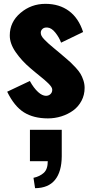

<svg xmlns="http://www.w3.org/2000/svg" viewBox="-20 -609 478 1005"><path d="M163.6 376 155.3 321.8Q188.5 314.5 209.2 295.7Q230 276.9 230 234.9H136.7V70.3H303.2V209Q302.7 290 267.8 332.8Q232.9 375.5 163.6 376ZM231 10.7Q155.8 10.7 105.2 -21Q54.7 -52.7 17.6 -128.9L136.2 -185.1Q156.2 -148.4 179.7 -127Q200.7 -107.9 220.7 -107.4Q223.6 -107.4 226.1 -107.9Q237.8 -109.4 245.8 -118.2Q253.9 -127 253.4 -140.1Q253.4 -147 248 -155Q242.7 -163.1 232.2 -173.3Q221.7 -183.6 212.4 -191.4Q203.1 -199.2 187.5 -211.9Q171.9 -224.6 164.1 -231L138.7 -252.4Q93.3 -291 62 -336.2Q30.8 -381.3 31.2 -423.8Q31.2 -493.7 87.2 -541.3Q143.1 -588.9 217.8 -588.9Q290.5 -588.9 341.1 -551.5Q391.6 -514.2 415 -441.4L299.8 -385.7Q289.6 -413.6 269.5 -438.5Q249.5 -463.4 228.5 -464.8Q212.4 -466.3 203.1 -458.3Q193.8 -450.2 193.4 -439Q192.9 -430.7 197.3 -421.6Q201.7 -412.6 213.6 -400.6Q225.6 -388.7 234.4 -380.6Q243.2 -372.6 262.2 -356.9Q281.2 -341.3 289.1 -334.5L311.5 -315.4Q314 -313.5 318.4 -309.6Q338.4 -292.5 348.9 -283Q359.4 -273.4 376 -255.4Q392.6 -237.3 401.1 -223.1Q409.7 -209 416.3 -189.2Q422.9 -169.4 422.9 -148.9Q422.9 -111.8 406.5 -81.1Q390.1 -50.3 362.8 -30.5Q335.4 -10.7 301.3 0Q267.1 10.7 231 10.7Z"/></svg>

Font: Oswald
Style: Heavy
Weight: 800
Designer: Vernon Adams
Foundry: Vernon Adams
Version: 3.0; ttfautohint (v0.95) -l 8 -r 50 -G 200 -x 0 -w "G" -W -c